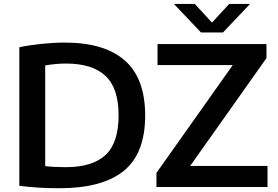

<svg xmlns="http://www.w3.org/2000/svg" viewBox="-20 -968 1440 994"><path d="M287 6.5Q239.5 6.5 187 3.8Q134.5 1 80 -6V-723.5Q132 -734.5 195.2 -741Q258.5 -747.5 316 -747.5Q520.5 -747.5 626 -655Q731.5 -562.5 731.5 -370Q731.5 -173 620.5 -83.2Q509.5 6.5 287 6.5ZM320 -102.5Q458.5 -102.5 526.2 -165.5Q594 -228.5 594 -371Q594 -511.5 526 -575.2Q458 -639 322 -639Q296.5 -639 268.8 -636.5Q241 -634 214 -629.5V-108Q258.5 -102.5 320 -102.5ZM790 0V-73L1185 -631H795.5V-740H1359.5V-667L964.5 -109H1365V0ZM1020.5 -800 880.5 -947.5H988.5L1077.5 -851L1166.5 -947.5H1274.5L1134.5 -800Z"/></svg>

Font: Encode Sans Semi Expanded SemiBold
Style: Regular
Weight: 600
Width: 6
Designer: Multiple Designers
Foundry: Impallari Type
Version: Version 3.000; ttfautohint (v1.8.3) -l 8 -r 50 -G 200 -x 14 